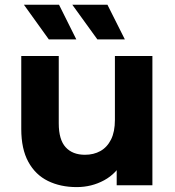

<svg xmlns="http://www.w3.org/2000/svg" viewBox="-20 -771 727 799"><path d="M299.1 7.6Q231.7 7.6 179.5 -18Q127.3 -43.6 97.9 -97.4Q68.5 -151.2 68.5 -234.1V-537.9H224.5V-257.5Q224.5 -189.8 253.2 -158.3Q281.8 -126.9 333.5 -126.9Q369.8 -126.9 397.9 -142.5Q425.9 -158.2 442.1 -190.5Q458.2 -222.8 458.2 -271.9V-537.9H614.2V0H465.6V-148.3L493.5 -104.7Q465.7 -49.2 413.4 -20.8Q361.1 7.6 299.1 7.6ZM385.2 -607 280.9 -751.3H427.1L499.6 -607ZM183.2 -607 79.5 -751.3H225.6L297.6 -607Z"/></svg>

Font: Montserrat Thin
Style: Regular
Weight: 100
Designer: Julieta Ulanovsky
Foundry: Julieta Ulanovsky
Version: Version 9.000